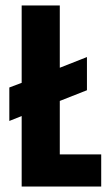

<svg xmlns="http://www.w3.org/2000/svg" viewBox="-20 -680 394 700"><path d="M59 0V-257L14 -239V-361L59 -378V-660H198V-433L297 -472V-351L198 -312V-117H349V0Z"/></svg>

Font: Bricolage Grotesque 48pt Condensed Bricolage Grotesque 48pt Condensed Regular
Style: Bold
Weight: 700
Width: 3
Designer: Mathieu Triay
Foundry: Atelier Triay
Version: Version 1.000; ttfautohint (v1.8.4.7-5d5b);gftools[0.9.32]